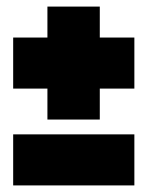

<svg xmlns="http://www.w3.org/2000/svg" viewBox="-20 -563 448 583"><path d="M124 -294H20V-449H124V-543H283V-449H388V-294H283V-200H124ZM20 -155H388V0H20Z"/></svg>

Font: Prompt ExtraBold
Style: Regular
Weight: 800
Designer: Katatrad Team
Foundry: CadsonDemak
Version: Version 1.001